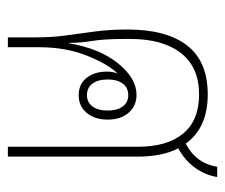

<svg xmlns="http://www.w3.org/2000/svg" viewBox="-62 -510 572 488"><g transform="rotate(90 224.0 -266.0)"><path d="M75 0V-70Q75 -113 70 -148.5Q65 -184 60 -221.5Q55 -259 55 -304Q55 -403 95.5 -455.5Q136 -508 220 -508Q305 -508 345 -452Q395 -478 404 -532H430Q425 -502 406.5 -476Q388 -450 357 -433Q368 -412 373 -386Q378 -360 378 -332V0H353V-330Q353 -405 319.5 -445.5Q286 -486 220 -486Q151 -486 115 -440Q79 -394 79 -311V-299Q79 -245 84 -214.5Q89 -184 89 -155H90Q103 -233 141 -280Q179 -327 221 -327Q249 -327 266.5 -307Q284 -287 284 -254Q284 -221 267 -200.5Q250 -180 222 -180Q194 -180 178 -200Q162 -220 162 -252Q162 -267 167 -279Q143 -255 121.5 -201Q100 -147 100 -79V0ZM222 -201Q240 -201 250.5 -215Q261 -229 261 -254Q261 -278 250.5 -292Q240 -306 222 -306Q203 -306 192.5 -292Q182 -278 182 -254Q182 -229 192.5 -215Q203 -201 222 -201Z"/></g></svg>

Font: Noto Sans Thai Looped UI Narrow Thin
Style: Regular
Weight: 100
Width: 4
Designer: Cadson Demak Team
Foundry: Cadson Demak Co., Ltd.
Version: Version 1.000; ttfautohint (v1.8.4.7-5d5b)